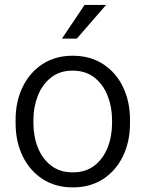

<svg xmlns="http://www.w3.org/2000/svg" viewBox="-20 -770 605 799"><path d="M44.9 -257.3V-271Q44.9 -347.7 74.2 -408Q103.5 -468.3 156.7 -503.2Q210 -538.1 282.2 -538.1Q355.5 -538.1 409.2 -503.2Q462.9 -468.3 491.9 -408Q521 -347.7 521 -271V-257.3Q521 -180.7 491.9 -120.4Q462.9 -60.1 409.4 -25.1Q356 9.8 283.2 9.8Q210.4 9.8 157 -25.1Q103.5 -60.1 74.2 -120.4Q44.9 -180.7 44.9 -257.3ZM119.1 -271V-257.3Q119.1 -202.1 137.7 -155.5Q156.2 -108.9 192.9 -80.8Q229.5 -52.7 283.2 -52.7Q336.4 -52.7 372.8 -80.8Q409.2 -108.9 427.7 -155.5Q446.3 -202.1 446.3 -257.3V-271Q446.3 -325.2 427.7 -372.1Q409.2 -418.9 372.6 -447.5Q335.9 -476.1 282.2 -476.1Q229 -476.1 192.6 -447.5Q156.2 -418.9 137.7 -372.1Q119.1 -325.2 119.1 -271ZM237.8 -609.4 332 -749.5H421.4L299.8 -609.4Z"/></svg>

Font: Vazirmatn UI FD Light
Style: Regular
Weight: 300
Designer: Saber Rastikerdar
Foundry: Saber Rastikerdar
Version: Version 33.003